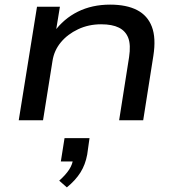

<svg xmlns="http://www.w3.org/2000/svg" viewBox="-20 -520 776 830"><path d="M61 0 140 -491H239L221 -381H213Q255 -439 316.5 -469.5Q378 -500 456 -500Q527 -500 572.5 -476.5Q618 -453 636.5 -404.5Q655 -356 643 -279L599 0H495L538 -273Q546 -326 534.5 -356Q523 -386 494 -400.5Q465 -415 417 -415Q363 -415 317.5 -393.5Q272 -372 243 -337Q214 -302 207 -257L166 0ZM269 290 236 261Q264 236 279 213Q294 190 297 163L314 178H243L259 77H367L357 148Q349 192 327.5 226Q306 260 269 290Z"/></svg>

Font: Nunito Sans 10pt Expanded Medium
Style: Italic
Weight: 500
Width: 7
Italic angle: -9°
Designer: Vernon Adams
Foundry: Vernon Adams
Version: Version 3.101;gftools[0.9.27]